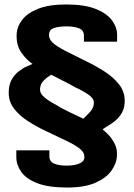

<svg xmlns="http://www.w3.org/2000/svg" viewBox="-20 -700 600 859"><path d="M280.5 139Q195.5 139 145.8 119.2Q96 99.5 74.5 68.2Q53 37 53 3V-27.5H201V-0.5Q201 22.5 221.8 31.8Q242.5 41 278.5 41Q315 41 337.8 30.2Q360.5 19.5 357 -2Q356 -22 330.5 -39.8Q305 -57.5 265.8 -75.5Q226.5 -93.5 184.5 -114Q142.5 -134 104.8 -158.2Q67 -182.5 43 -213.8Q19 -245 19 -285Q19 -319 31.2 -341.8Q43.5 -364.5 61.5 -379Q79.5 -393.5 97 -401.5Q114.5 -409.5 125.5 -414Q100.5 -430 76.5 -463.2Q52.5 -496.5 54.5 -545.5Q55.5 -579.5 78.5 -610.2Q101.5 -641 150 -660.5Q198.5 -680 276 -680Q358 -680 408.2 -660Q458.5 -640 481.2 -608.8Q504 -577.5 504 -544V-513.5H355.5V-540.5Q355.5 -565 333.2 -573.5Q311 -582 278 -582Q241.5 -582 219.5 -573.8Q197.5 -565.5 199.5 -539.5Q201 -519 225 -501.2Q249 -483.5 286.8 -465.2Q324.5 -447 366.5 -425.5Q409 -405 448.5 -379.5Q488 -354 513 -322Q538 -290 538 -249Q538 -218 526 -196.5Q514 -175 496.5 -160.5Q479 -146 463 -136.8Q447 -127.5 439 -121Q448 -114.5 464.5 -97.8Q481 -81 493.5 -56Q506 -31 503 1Q501 32 478.2 64Q455.5 96 407.2 117.5Q359 139 280.5 139ZM352.5 -169Q366 -181 383 -199.5Q400 -218 400 -241Q400 -260 375.2 -277Q350.5 -294 315.5 -310Q291.5 -324 263 -338Q234.5 -352 209.5 -365.5Q191 -355 175 -339.2Q159 -323.5 159 -298.5Q159 -281.5 178.8 -264.5Q198.5 -247.5 230 -231.5Q254.5 -215.5 287.8 -199.8Q321 -184 352.5 -169Z"/></svg>

Font: Anybody ExtraBold
Style: Regular
Weight: 800
Designer: Tyler Finck
Foundry: Etcetera Type Company
Version: Version 1.010; ttfautohint (v1.8.3) -l 8 -r 50 -G 200 -x 14 